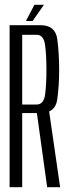

<svg xmlns="http://www.w3.org/2000/svg" viewBox="-20 -780 292 800"><path d="M20 0H72.5V-309H149.5Q210.5 -309 218.5 -365.5Q226.5 -422 226.5 -489Q226.5 -557 218.8 -616Q211 -675 149.5 -675H20ZM176.5 0H230.5L183 -328L132.5 -317.5ZM72.5 -344.5V-635H132.5Q162 -635 167.8 -592.8Q173.5 -550.5 173.5 -489Q173.5 -428.5 168 -386.5Q162.5 -344.5 132.5 -344.5ZM88 -692.5H116L163 -760H123.5Z"/></svg>

Font: Anybody ExtraCondensed Light
Style: Regular
Weight: 300
Width: 2
Version: Version 1.113;gftools[0.9.25]